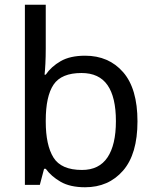

<svg xmlns="http://www.w3.org/2000/svg" viewBox="-20 -780 655 810"><path d="M173 -575Q173 -541 171.5 -511.5Q170 -482 168 -465H173Q196 -499 236 -522Q276 -545 339 -545Q439 -545 499.5 -475.5Q560 -406 560 -268Q560 -130 499 -60Q438 10 339 10Q276 10 236 -13Q196 -36 173 -68H166L148 0H85V-760H173ZM324 -472Q239 -472 206 -423Q173 -374 173 -271V-267Q173 -168 205.5 -115.5Q238 -63 326 -63Q398 -63 433.5 -116Q469 -169 469 -269Q469 -370 433.5 -421Q398 -472 324 -472Z"/></svg>

Font: Noto Sans Kawi
Style: Regular
Weight: 400
Designer: Fadhl Haqq
Version: Version 1.000